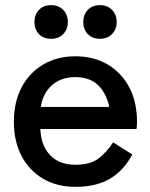

<svg xmlns="http://www.w3.org/2000/svg" viewBox="-20 -717 583 747"><path d="M273 10Q202 10 148 -21.5Q94 -53 64 -110Q34 -167 34 -243Q34 -320 64 -377Q94 -434 148 -466Q202 -498 273 -498Q345 -498 399 -466Q453 -434 483 -377Q513 -320 513 -243Q513 -236 512.5 -228.5Q512 -221 511 -215H129V-301H439L411 -243Q411 -319 377 -368Q343 -417 273 -417Q211 -417 174 -377.5Q137 -338 137 -274V-222Q137 -155 173 -115.5Q209 -76 273 -76Q332 -76 364 -101Q396 -126 420 -163L495 -116Q461 -53 407.5 -21.5Q354 10 273 10ZM114 -631Q114 -660 131.5 -678.5Q149 -697 179 -697Q208 -697 226 -678.5Q244 -660 244 -631Q244 -603 226 -584.5Q208 -566 179 -566Q149 -566 131.5 -584.5Q114 -603 114 -631ZM304 -631Q304 -660 321.5 -678.5Q339 -697 369 -697Q398 -697 416 -678.5Q434 -660 434 -631Q434 -603 416 -584.5Q398 -566 369 -566Q339 -566 321.5 -584.5Q304 -603 304 -631Z"/></svg>

Font: Gabarito
Style: Regular
Weight: 400
Designer: Leandro Assis / Alvaro Franca / Felipe Casaprima
Foundry: Naipe Foundry
Version: Version 1.000